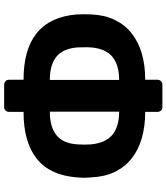

<svg xmlns="http://www.w3.org/2000/svg" viewBox="43 -834 823 950"><g transform="rotate(90 455.0 -359.5)"><path d="M400 32Q389 32 382 25Q375 18 375 7V-64Q225 -64 144 -129.5Q63 -195 52 -327Q51 -340 51 -364Q51 -388 52 -401Q55 -466 79 -515.5Q103 -565 145 -598.5Q187 -632 245 -649Q303 -666 375 -666V-726Q375 -737 382 -744Q389 -751 400 -751H510Q521 -751 527.5 -744Q534 -737 534 -726V-666Q606 -666 664.5 -649Q723 -632 765 -598.5Q807 -565 831 -515.5Q855 -466 858 -401Q860 -378 860 -364Q860 -350 858 -327Q848 -195 766 -129.5Q684 -64 534 -64V7Q534 18 527.5 25Q521 32 510 32ZM376 -537Q302 -537 261.5 -503.5Q221 -470 215 -397Q214 -380 214.5 -365Q215 -350 215 -333Q220 -260 260.5 -227Q301 -194 376 -194ZM533 -194Q608 -194 649.5 -227Q691 -260 695 -333Q696 -344 696 -365Q696 -386 695 -397Q688 -470 647.5 -503.5Q607 -537 533 -537Z"/></g></svg>

Font: Fz Rubik SemBd
Style: Regular
Weight: 600
Designer: Hubert and Fischer
Foundry: Hubert and Fischer
Version: Vit hóa bi FontZin.com